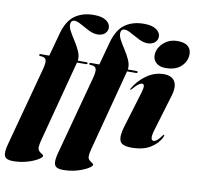

<svg xmlns="http://www.w3.org/2000/svg" viewBox="-134 -837 1184 1152"><g transform="rotate(10 458.0 -261.0)"><path d="M64 -442Q64 -448 72 -448H124L162.5 -589.5Q184 -668.5 230.8 -701.8Q277.5 -735 346.5 -735Q397 -735 422 -716.8Q447 -698.5 447 -674.5Q447 -653 430.5 -638.2Q414 -623.5 386 -623.5Q360.5 -623.5 332.2 -637.8Q304 -652 279 -666.2Q254 -680.5 238 -680.5Q218 -680.5 215 -660.5Q212 -640.5 225.5 -615.5Q239 -590.5 257.2 -562.5Q275.5 -534.5 288.5 -505.5Q301.5 -476.5 298 -448H351Q358.5 -448 358.5 -442.5Q358.5 -436 348.5 -436H295L164.5 60.5Q157 88.5 157 104Q157 119.5 165.8 127.8Q174.5 136 183.2 140.8Q192 145.5 192 151.5Q192 160.5 167.5 175.2Q143 190 103.2 201.5Q63.5 213 17.5 213Q-22.5 213 -32.2 192.2Q-42 171.5 -28 119.5L101.5 -363Q113 -407 105.8 -421.5Q98.5 -436 72 -436Q64 -436 64 -442ZM369 -442Q369 -448 377 -448H429L467.5 -589.5Q489 -668.5 535.8 -701.8Q582.5 -735 651.5 -735Q702 -735 727 -716.8Q752 -698.5 752 -674.5Q752 -653 735.5 -638.2Q719 -623.5 691 -623.5Q665.5 -623.5 637.2 -637.8Q609 -652 584 -666.2Q559 -680.5 543 -680.5Q523 -680.5 520 -660.5Q517 -640.5 530.5 -615.5Q544 -590.5 562.2 -562.5Q580.5 -534.5 593.5 -505.5Q606.5 -476.5 603 -448H656Q663.5 -448 663.5 -442.5Q663.5 -436 653.5 -436H600L469.5 60.5Q462 88.5 462 104Q462 119.5 470.8 127.8Q479.5 136 488.2 140.8Q497 145.5 497 151.5Q497 160.5 472.5 175.2Q448 190 408.2 201.5Q368.5 213 322.5 213Q282.5 213 272.8 192.2Q263 171.5 277 119.5L406.5 -363Q418 -407 410.8 -421.5Q403.5 -436 377 -436Q369 -436 369 -442ZM823 -496Q787 -496 766.5 -514.2Q746 -532.5 746 -561Q746 -587 761.2 -611.5Q776.5 -636 803.8 -652Q831 -668 867.5 -668Q912 -668 931.8 -649.8Q951.5 -631.5 951.5 -603.5Q951.5 -559.5 918.5 -527.8Q885.5 -496 823 -496ZM823.5 -121Q811.5 -80.5 814.8 -66.8Q818 -53 828.5 -53Q838.5 -53 849 -61.5Q859.5 -70 875 -91Q879.5 -97 880.8 -98.5Q882 -100 884 -100Q890 -100 883 -85Q865 -45.5 820.5 -17.8Q776 10 704.5 10Q646 10 634.5 -17.8Q623 -45.5 640 -103L707 -324Q716 -353.5 714.5 -366.2Q713 -379 703 -379Q693.5 -379 681.2 -370.5Q669 -362 647 -337Q641 -331 638 -331Q634.5 -331 639 -339Q669.5 -391 717.8 -424.5Q766 -458 821.5 -458Q869.5 -458 888 -427.5Q906.5 -397 889 -339Z"/></g></svg>

Font: Fraunces 144pt S000 Black
Style: Italic
Weight: 900
Italic angle: -16°
Version: Version 1.000; ttfautohint (v1.8.3)